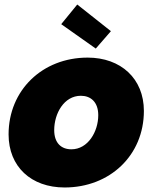

<svg xmlns="http://www.w3.org/2000/svg" viewBox="-20 -823 676 850"><path d="M617 -332C617 -475 515 -568 368 -568C167 -568 18 -423 18 -228C18 -85 118 7 266 7C466 7 617 -135 617 -332ZM220 -247C220 -320 263 -399 338 -399C381 -399 415 -372 415 -313C415 -241 370 -162 296 -162C252 -162 220 -189 220 -247ZM251 -716 404 -608 471 -685 322 -803Z"/></svg>

Font: SVN-Poppins ExtraBold
Style: Italic
Weight: 800
Italic angle: -10°
Designer: Ninad Kale (Devanagari), Jonny Pinhorn (Latin)
Foundry: Indian Type Foundry
Version: Version 3.002 2017